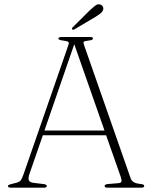

<svg xmlns="http://www.w3.org/2000/svg" viewBox="-20 -872 706 892"><path d="M197.5 -8Q197.5 0 183.5 0H31.5Q17 0 17 -7.5Q17 -10.5 20 -12.5Q23 -14.5 33 -17L58 -23.5Q71 -27 76.8 -34.8Q82.5 -42.5 90 -64L297.5 -662Q301.5 -672.5 297.8 -676.8Q294 -681 276.5 -683Q251.5 -685.5 251.5 -693Q251.5 -700 266 -700H398Q412 -700 412 -693.5Q412 -689.5 407.2 -687Q402.5 -684.5 388 -683Q372.5 -681.5 369.5 -678Q366.5 -674.5 369.5 -665.5L586.5 -45Q590.5 -32.5 600.5 -26.2Q610.5 -20 631 -17.5Q642.5 -16.5 646.2 -14.2Q650 -12 650 -8Q650 0 635.5 0H480Q466 0 466 -8Q466 -15.5 481.5 -17L529.5 -21Q542.5 -22 544.2 -29Q546 -36 540.5 -51.5L473 -243.5H179L117 -64.5Q110 -44 114 -34.5Q118 -25 135.5 -22.5L182 -17Q197.5 -15 197.5 -8ZM186.5 -265.5H465.5L325 -666.5ZM397 -824Q413 -838.5 423.5 -846.5Q434 -854.5 445.5 -851Q454.5 -848 458 -840.8Q461.5 -833.5 459 -826Q456 -816.5 446.8 -809.5Q437.5 -802.5 425 -794.5L325.5 -735.5Q320 -731.5 315.5 -736Q311.5 -739 318.5 -746Z"/></svg>

Font: Fraunces 9pt S000 Thin
Style: Regular
Weight: 100
Version: Version 1.000; ttfautohint (v1.8.3)